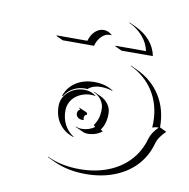

<svg xmlns="http://www.w3.org/2000/svg" viewBox="-76 -722 808 819"><g transform="rotate(10 327.5 -312.5)"><path d="M122.1 -537.1 124.5 -539.1H256.3Q264.4 -566.9 281.2 -581.8Q298.1 -596.7 317.4 -596.7Q338.1 -596.7 355.2 -580.3L352.1 -580.6Q349.9 -580.8 347.4 -580.6Q326.7 -580.6 310.7 -564.5Q294.7 -548.3 287.8 -522.9H152.1ZM377 -537.1 378.4 -539.1H510.3Q502.9 -574 479.1 -601.3Q455.3 -628.7 419.4 -645.5L420.7 -647.2L450.7 -633.1Q487.3 -616 511.6 -587.6Q535.9 -559.3 542.7 -523.2L407 -522.9ZM177 -23.2Q238.5 5.9 317.4 5.9Q385.3 5.9 440.4 -15.6Q495.6 -37.1 532.3 -76.9Q569.1 -116.7 584.2 -170.7Q588.9 -186.8 597.4 -199.8Q606 -212.9 620.4 -227.5Q603.3 -227.1 593 -222.2Q593.8 -230.5 593.8 -244.1Q593.8 -320.6 557.6 -378.1Q521.5 -435.5 456.5 -465.8L457.8 -467.3L487.8 -453.4Q553 -422.9 589.4 -364.9Q625.7 -306.9 625.7 -230.2V-229L655 -215.3Q639.6 -200 630.2 -186.3Q620.8 -172.6 616.2 -156Q601.1 -101.6 564 -61.5Q526.9 -21.5 471.2 0.2Q415.5 22 347.4 22Q269 22 207.3 -6.8L177.2 -21ZM183.6 -244.1Q183.6 -280.3 212.3 -305.7Q241 -331.1 281.2 -331.1Q310.8 -331.1 332.5 -312.7L328.9 -313.2Q320.3 -315.2 311.3 -314.9Q293.2 -314.9 276 -309Q258.8 -303 245.4 -292.2Q231.9 -281.5 223.8 -265.3Q215.6 -249 215.6 -230Q215.6 -196 229.5 -169.3Q243.4 -142.6 268.8 -126.2L270.5 -123.8Q230 -136 206.8 -167.7Q183.6 -199.5 183.6 -244.1ZM190.9 -289.8Q203.9 -327.6 237.3 -349.4Q270.8 -371.1 317.4 -371.1Q366.5 -371.1 400.6 -347.4L396.2 -347.9Q373.8 -355 347.4 -355.2Q314.7 -355.2 294.4 -338.1L292.2 -336.4Q286.9 -336.9 281.2 -336.9Q253.9 -336.9 230.5 -323.6Q207 -310.3 194.3 -288.1Q193.6 -288.3 190.9 -289.8ZM265.6 -226.6Q265.6 -231.9 268.4 -237.3Q271.2 -242.7 277.1 -243.9Q275.9 -248.5 270.3 -250.7L271.2 -252.4L303.7 -238.8Q309.6 -236.1 309.3 -229V-228Q304.4 -228 301 -223.5Q297.6 -219 297.6 -212.4Q297.6 -208.7 299.1 -205.3L299.6 -203.4Q296.4 -203.1 293 -203.1Q281.2 -203.1 273.4 -210Q265.6 -216.8 265.6 -226.6ZM270.5 -171.4Q282.2 -165 295.9 -165Q328.9 -165 353.3 -183.1Q349.1 -184.8 345.7 -190.2Q356.9 -205.6 362.1 -222.5Q367.2 -239.5 367.2 -262.7Q367.2 -283.7 354.7 -301.3Q342.3 -318.8 321.5 -328.4L322.8 -329.8L353 -315.9Q374 -306.2 386.6 -288.1Q399.2 -270 399.2 -248.5Q399.2 -203.9 378.2 -176L388.2 -170.2Q361.8 -148.9 325.9 -148.9Q313.5 -148.9 302.2 -154.3L272.2 -168.2Z"/></g></svg>

Font: AgreloyOut1
Style: Medium
Weight: 400
Designer: gluk
Foundry: gluk
Version: Version 0.27